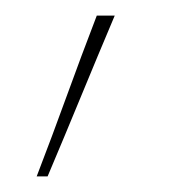

<svg xmlns="http://www.w3.org/2000/svg" viewBox="-20 -106 240 246"><path d="M41 120H27Q47 68 65.5 17Q84 -34 104 -86H127Q105 -34 84 17Q63 68 41 120Z"/></svg>

Font: Josefin Slab Thin
Style: Regular
Weight: 100
Designer: Santiago Orozco
Foundry: Typemade
Version: Version 2.000